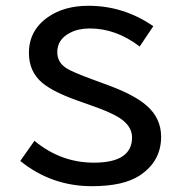

<svg xmlns="http://www.w3.org/2000/svg" viewBox="-20 -600 630 661"><path d="M98.6 -115.2Q189.5 -40 303.2 -40Q434.6 -40 434.6 -127Q434.6 -167 389.6 -195.3Q360.8 -213.4 299.8 -234.9L249 -252.9Q164.6 -282.7 126.5 -314Q79.6 -352.5 79.6 -418Q79.6 -496.1 146.5 -542Q201.7 -580.1 284.7 -580.1Q405.8 -580.1 507.8 -509.8L460.9 -439.9Q379.4 -502 289.6 -502Q249.5 -502 221.7 -487.3Q177.2 -464.8 177.2 -420.4Q177.2 -385.3 208.5 -365.2Q228 -352.5 296.9 -327.1L358.9 -304.2Q443.4 -272.5 484.4 -236.8Q534.7 -193.4 534.7 -128.9Q534.7 -44.9 461.4 3.9Q405.3 41 296.4 41Q157.2 41 49.8 -45.9Z"/></svg>

Font: BIZ UDPGothic
Style: Regular
Weight: 400
Designer: TypeBank Co., Ltd.
Foundry: Morisawa Inc.
Version: Version 1.051